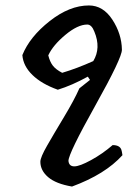

<svg xmlns="http://www.w3.org/2000/svg" viewBox="-20 -684 514 704"><path d="M306 -664Q358 -664 392 -612Q426 -560 427 -502Q428 -473 329.5 -297Q231 -121 231 -94Q233 -74 252.5 -74Q272 -74 314 -97Q356 -120 393 -152Q419 -152 425 -135Q427 -129 429 -115Q366 -45 244 0Q185 -10 156.5 -34.5Q128 -59 128 -91Q128 -107 153 -150.5Q178 -194 215 -255.5Q252 -317 271 -360L310 -391L302 -403Q244 -371 192 -355Q133 -376 99 -409Q65 -442 62 -482Q89 -549 162 -606.5Q235 -664 306 -664ZM300 -594Q265 -594 219.5 -556Q174 -518 157 -481Q163 -457 174 -443Q185 -429 208 -417Q262 -433 322 -460Q351 -508 326 -568Q316 -594 300 -594Z"/></svg>

Font: Tillana Medium
Style: Regular
Weight: 500
Designer: Lipi Raval (Devanagari, Latin), Jonny Pinhorn (Latin)
Foundry: Indian Type Foundry
Version: Version 2.003;PS 1.0;hotconv 1.0.79;makeotf.lib2.5.61930; tt